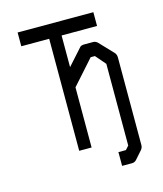

<svg xmlns="http://www.w3.org/2000/svg" viewBox="-101 -672 688 808"><g transform="rotate(-15 243.0 -268.0)"><path d="M227 -398 291.5 -470Q297 -475 310.5 -475H348.5Q358 -475 367 -467L424 -407Q432 -398.5 432 -385V-4Q432 8 424 17L394 51Q386 60 374.5 60H331V0H363.5L378 -16V-372L340 -416H321.5L227 -310V-48H173V-536H51.5V-596H381.5V-536H227Z"/></g></svg>

Font: 3270 Nerd Font Mono SemCond
Style: Regular
Weight: 400
Monospace: yes
Version: Version 3.0.1;Nerd Fonts 3.1.1